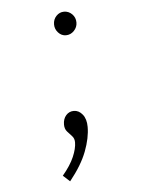

<svg xmlns="http://www.w3.org/2000/svg" viewBox="-46 -443 492 649"><g transform="rotate(-5 200.0 -118.5)"><path d="M195 -325Q180 -325 169 -337Q158 -349 158 -365Q158 -382 169 -393.5Q180 -405 195 -405Q211 -405 222.5 -393.5Q234 -382 234 -365Q234 -349 222.5 -337Q211 -325 195 -325ZM166 168 143 147Q170 115 182 87Q194 59 194 38Q194 25 186 16.5Q178 8 170 -1Q162 -10 162 -25Q162 -44 172.5 -56Q183 -68 199 -68Q216 -68 228.5 -52.5Q241 -37 241 -10Q241 27 224 72Q207 117 166 168Z"/></g></svg>

Font: Inconsolata Condensed Light
Style: Regular
Weight: 300
Width: 3
Monospace: yes
Designer: Raph Levien, Cyreal, Brenton Simpson
Foundry: Raph Levien, Cyreal, Google
Version: Version 3.001; ttfautohint (v1.8.2.53-6de2)